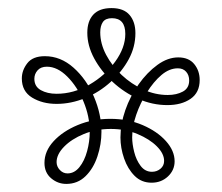

<svg xmlns="http://www.w3.org/2000/svg" viewBox="-20 -725 549 475"><path d="M34 -531Q34 -551 47.5 -568.5Q61 -586 91 -586Q130 -586 162 -557.5Q194 -529 212.5 -485.5Q231 -442 231 -399Q231 -368 221 -338Q211 -308 191.5 -289Q172 -270 144 -270Q123 -270 106.5 -284Q90 -298 90 -322Q90 -351 112.5 -375.5Q135 -400 172 -415.5Q209 -431 253 -431Q297 -431 333 -415.5Q369 -400 390.5 -376Q412 -352 412 -326Q412 -304 395.5 -288.5Q379 -273 355 -273Q330 -273 313 -290Q296 -307 287 -333Q278 -359 278 -385Q278 -418 290 -452.5Q302 -487 323 -516.5Q344 -546 369.5 -564.5Q395 -583 421 -583Q447 -583 460.5 -566.5Q474 -550 474 -527Q474 -496 451.5 -480.5Q429 -465 394 -465Q357 -465 322 -480.5Q287 -496 258.5 -522.5Q230 -549 213 -580.5Q196 -612 196 -644Q196 -673 211 -689Q226 -705 256 -705Q286 -705 300.5 -688Q315 -671 315 -643Q315 -609 298.5 -578.5Q282 -548 254 -522.5Q226 -497 191 -482.5Q156 -468 120 -468Q85 -468 59.5 -483.5Q34 -499 34 -531ZM65 -530Q65 -511 81 -502Q97 -493 120 -493Q162 -493 201 -515.5Q240 -538 265 -572.5Q290 -607 290 -641Q290 -680 257 -680Q241 -680 234.5 -670.5Q228 -661 228 -645Q228 -617 242.5 -589.5Q257 -562 281 -539.5Q305 -517 334.5 -503.5Q364 -490 395 -490Q417 -490 432.5 -498.5Q448 -507 448 -526Q448 -539 440.5 -547.5Q433 -556 420 -556Q399 -556 379.5 -539.5Q360 -523 343.5 -496.5Q327 -470 317 -441Q307 -412 307 -385Q307 -369 312 -349Q317 -329 328 -314.5Q339 -300 356 -300Q368 -300 377 -307.5Q386 -315 386 -327Q386 -345 368 -363Q350 -381 320 -393.5Q290 -406 254 -406Q218 -406 187.5 -393.5Q157 -381 138.5 -362Q120 -343 120 -324Q120 -313 128 -304.5Q136 -296 147 -296Q164 -296 176.5 -311.5Q189 -327 195.5 -351Q202 -375 202 -399Q202 -437 186.5 -474Q171 -511 146.5 -535.5Q122 -560 96 -560Q81 -560 73 -551Q65 -542 65 -530Z"/></svg>

Font: Arima Light
Style: Regular
Weight: 300
Designer: Joana Correia and Natanael Gama
Foundry: NDISCOVER
Version: Version 1.101;gftools[0.9.23]